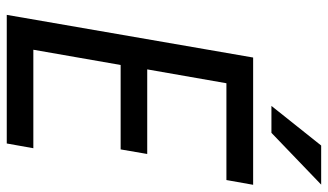

<svg xmlns="http://www.w3.org/2000/svg" viewBox="-216 -730 947 554"><g transform="rotate(90 257.0 -453.5)"><path d="M411.6 -328.6H168L124 -76.7H408.2L394.5 0H23.4L146.5 -710.9H513.7L500 -633.8H220.7L180.7 -405.3H424.8ZM400.4 -907.2H513.2L363.8 -763.7H286.1Z"/></g></svg>

Font: TypoPRO Roboto
Style: Italic
Weight: 400
Italic angle: -12°
Designer: Google
Version: Version 2.136; 2016